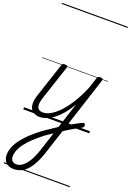

<svg xmlns="http://www.w3.org/2000/svg" viewBox="-277 -1121 1192 1751"><g transform="rotate(20 319.5 -245.5)"><path d="M392 22Q412 8 432.5 -4.5Q453 -17 473.5 -28.5Q494 -40 513.5 -50.5Q533 -61 550 -69Q562 -74 568.5 -70Q575 -66 577 -58Q579 -50 576 -41.5Q573 -33 564 -28Q543 -18 520.5 -5Q498 8 474 22Q450 36 426.5 51Q403 66 380 81ZM103 542Q69 542 46 529Q23 516 11 493Q-1 470 -1 441Q-1 403 15 363.5Q31 324 61.5 284.5Q92 245 136 204Q180 163 236 122Q267 102 297 81.5Q327 61 357 41L437 -205Q401 -144 364.5 -102Q328 -60 292 -34Q256 -8 223.5 3.5Q191 15 164 15Q124 15 97 -4Q70 -23 64 -63.5Q58 -104 79 -168L187 -494Q191 -506 197 -510.5Q203 -515 217 -515Q234 -515 240 -509Q246 -503 242 -491L133 -162Q119 -121 118.5 -92Q118 -63 133 -48.5Q148 -34 178 -34Q208 -34 246 -53.5Q284 -73 326 -115.5Q368 -158 412 -226Q456 -294 497 -392L530 -494Q535 -506 541.5 -510.5Q548 -515 561 -515Q577 -515 583 -508.5Q589 -502 584 -488L329 297Q311 353 288.5 398.5Q266 444 239 476Q212 508 178 525Q144 542 103 542ZM111 493Q138 493 161.5 478Q185 463 206 436Q227 409 244.5 371.5Q262 334 277 289L334 112Q314 125 295 138Q276 151 257 164Q206 204 168 240.5Q130 277 105 310.5Q80 344 68 375Q56 406 56 434Q56 452 61.5 465Q67 478 79.5 485.5Q92 493 111 493ZM0 513H640V523H0ZM0 -20H640V0H0ZM0 -505H640V-500H0ZM0 -1033H640V-1023H0Z"/></g></svg>

Font: Playwrite IN Guides
Style: Regular
Weight: 400
Designer: Veronika Burian, José Scaglione
Foundry: TypeTogether
Version: Version 1.003